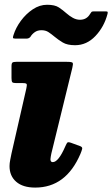

<svg xmlns="http://www.w3.org/2000/svg" viewBox="-20 -786 483 826"><path d="M291 -493.5 201 -126Q200 -121.5 198.5 -113Q197 -104.5 197 -101Q197 -88.5 207 -88.5Q231.5 -88.5 261 -156.5Q266.5 -169.5 270 -172.8Q273.5 -176 286 -171.5L323 -158Q335.5 -154 333.5 -145.5Q331.5 -137 326 -124Q264 21 131.5 21Q78.5 21 49.8 -4Q21 -29 21 -71.5Q21 -83.5 24.2 -99.5Q27.5 -115.5 29.5 -126L93 -404Q96.5 -419.5 94.8 -424Q93 -428.5 78.5 -428.5H50.5Q36.5 -428.5 33 -432.2Q29.5 -436 29.5 -450V-501Q29.5 -514 33.8 -517Q38 -520 50 -520H268Q289.5 -520 292.5 -515.8Q295.5 -511.5 291 -493.5ZM303 -591.5Q269.5 -591.5 250 -603.2Q230.5 -615 215.5 -627.5Q200.5 -640 188.2 -648Q176 -656 158 -656Q141 -656 129 -647.2Q117 -638.5 110.5 -627Q104 -620 95 -620H45Q36 -620 35.8 -623.8Q35.5 -627.5 38 -635Q48 -667 70 -696.8Q92 -726.5 121.2 -746Q150.5 -765.5 182.5 -765.5Q216 -765.5 233.2 -754Q250.5 -742.5 265 -729.5Q278.5 -717.5 293.5 -709.2Q308.5 -701 324 -701Q353 -701 367.5 -726Q371 -731 373.2 -734Q375.5 -737 383 -737H435.5Q442 -737 443 -734.5Q444 -732 442.5 -726Q428 -670.5 390.5 -631Q353 -591.5 303 -591.5Z"/></svg>

Font: Besley* Narrow Heavy
Style: Italic
Weight: 800
Width: 4
Italic angle: -13°
Designer: Owen Earl
Foundry: indestructible type*
Version: Version 3.000; ttfautohint (v1.8.3)